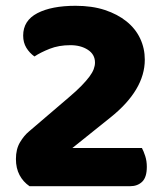

<svg xmlns="http://www.w3.org/2000/svg" viewBox="-20 -643 562 663"><path d="M241 -623Q298 -623 342 -608.5Q386 -594 417 -569Q448 -544 464 -510Q480 -476 480 -437Q480 -332 361 -237L230 -132H470Q476 -121 481.5 -104Q487 -87 487 -67Q487 -31 471 -15.5Q455 0 429 0H82Q60 -15 47.5 -38.5Q35 -62 35 -94Q35 -128 49 -151.5Q63 -175 80 -189L218 -307Q244 -329 261 -346.5Q278 -364 288.5 -378Q299 -392 303.5 -404Q308 -416 308 -427Q308 -455 283.5 -471Q259 -487 223 -487Q183 -487 151.5 -474.5Q120 -462 99 -448Q82 -460 71 -478Q60 -496 60 -520Q60 -572 109 -597.5Q158 -623 241 -623Z"/></svg>

Font: Baloo Da
Style: Regular
Weight: 400
Designer: Noopur Datye and Ek Type
Foundry: Ek Type
Version: Version 1.443;PS 1.000;hotconv 16.6.51;makeotf.lib2.5.65220;